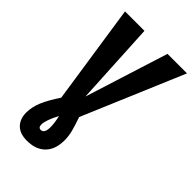

<svg xmlns="http://www.w3.org/2000/svg" viewBox="-271 -782 1091 1091"><g transform="rotate(45 274.5 -236.0)"><path d="M548.8 -692.9 291 -84Q309.1 -32.2 317.6 1.2Q326.2 34.7 326.2 67.9Q326.2 141.6 286.6 181.4Q247.1 221.2 175.8 221.2Q119.1 221.2 89.6 191.2Q60.1 161.1 60.1 110.8Q60.1 65.4 79.8 18.8Q99.6 -27.8 141.1 -89.8L50.8 -692.9H207L233.9 -191.9L392.1 -692.9ZM216.8 71.8Q216.8 39.1 206.1 -7.8Q168.9 63 168.9 97.2Q168.9 122.1 188 122.1Q216.8 122.1 216.8 71.8Z"/></g></svg>

Font: Fira Sans Compressed
Style: Bold Italic
Weight: 700
Width: 3
Italic angle: -8°
Designer: Carrois Corporate & Edenspiekermann AG
Foundry: Carrois Corporate GbR & Edenspiekermann AG
Version: Version 4.203;PS 004.203;hotconv 1.0.88;makeotf.lib2.5.64775